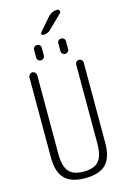

<svg xmlns="http://www.w3.org/2000/svg" viewBox="-156 -1146 813 1226"><g transform="rotate(-15 250.0 -532.5)"><path d="M70.3 -174.8V-704.1Q70.3 -713.9 78.1 -722.2Q85.9 -730.5 96.2 -730.5Q106.4 -730.5 114.3 -722.2Q122.1 -713.9 122.1 -704.1V-184.6Q122.1 -102.5 152.3 -67.9Q182.6 -33.2 251 -33.2Q319.3 -33.2 349.6 -67.9Q379.9 -102.5 379.9 -184.6V-705.1Q379.9 -715.8 386.7 -723.1Q393.6 -730.5 404.8 -730.5Q416 -730.5 422.9 -723.1Q429.7 -715.8 429.7 -705.1V-174.8Q429.7 -78.1 386.2 -34.2Q342.8 9.8 250 9.8Q157.2 9.8 113.8 -34.2Q70.3 -78.1 70.3 -174.8ZM304.7 -868.2Q304.7 -877.9 312 -884.8Q319.3 -891.6 330.1 -891.6Q340.8 -891.6 348.1 -884.8Q355.5 -877.9 355.5 -868.2V-815.4Q355.5 -804.7 347.7 -797.4Q339.8 -790 330.1 -790Q320.3 -790 312.5 -796.9Q304.7 -803.7 304.7 -815.4ZM144.5 -868.2Q144.5 -877.9 151.9 -884.8Q159.2 -891.6 169.9 -891.6Q180.7 -891.6 188 -884.8Q195.3 -877.9 195.3 -868.2V-815.4Q195.3 -804.7 187.5 -797.4Q179.7 -790 169.9 -790Q160.2 -790 152.3 -796.9Q144.5 -803.7 144.5 -815.4ZM353.5 -1075.2Q363.3 -1075.2 367.2 -1065.9Q371.1 -1056.6 364.3 -1049.8L273.4 -960.9Q255.9 -943.4 226.6 -943.4Q218.8 -943.4 215.8 -950.2Q212.9 -957 217.8 -962.9L292 -1047.9Q316.4 -1075.2 350.6 -1075.2Z"/></g></svg>

Font: Rounded-L Mgen+ 1mn light
Style: Regular
Weight: 200
Designer: [Source Han Sans]
Ryoko NISHIZUKA  (kana & ideographs); Paul D. Hunt (Latin, Greek & Cyrillic); Wenlong ZHANG  (bopomofo
Version: Version 1.059.20150602